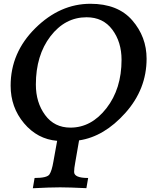

<svg xmlns="http://www.w3.org/2000/svg" viewBox="-20 -733 854 1022"><path d="M355 -53.7Q466.3 -53.7 546.6 -157Q627 -260.3 627 -414.6Q627 -509.3 577.9 -575.2Q528.8 -641.1 440.9 -641.1Q326.2 -641.1 248.5 -539.8Q170.9 -438.5 170.9 -282.7Q170.9 -187.5 220.2 -120.6Q269.5 -53.7 355 -53.7ZM154.8 269 164.1 214.4Q230.5 214.4 243.2 195.3Q255.9 176.3 264.2 127.4L284.2 16.6Q179.2 7.8 107.9 -76.9Q36.6 -161.6 36.6 -276.9Q36.6 -453.1 168 -583Q299.3 -712.9 461.4 -712.9Q607.4 -712.9 683.8 -625Q760.3 -537.1 760.3 -420.4Q760.3 -258.3 647.2 -131.8Q534.2 -5.4 400.9 14.2L380.4 132.3Q374.5 163.1 374.5 182.1Q374.5 214.4 449.2 214.4L439.9 268.6Q346.7 264.2 300.3 264.2Q246.1 264.2 154.8 269Z"/></svg>

Font: Kelvinch
Style: Bold Italic
Weight: 700
Italic angle: -10°
Designer: Paul James Miller
Foundry: High-Logic / Made with FontCreator
Version: Version 3.30 September 23, 2016